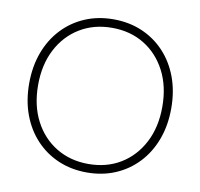

<svg xmlns="http://www.w3.org/2000/svg" viewBox="-80 -794 928 889"><g transform="rotate(10 384.0 -350.0)"><path d="M718 -350Q718 -270 693.5 -204Q669 -138 624 -90Q579 -42 518 -16Q457 10 384 10Q311 10 250 -16Q189 -42 144 -90Q99 -138 74.5 -204Q50 -270 50 -350Q50 -430 74.5 -496Q99 -562 144 -610Q189 -658 250 -684Q311 -710 384 -710Q457 -710 518 -684Q579 -658 624 -610Q669 -562 693.5 -496Q718 -430 718 -350ZM676 -350Q676 -446 638.5 -518Q601 -590 535.5 -630Q470 -670 384 -670Q299 -670 233 -630Q167 -590 129.5 -518Q92 -446 92 -350Q92 -254 129.5 -182Q167 -110 233 -70Q299 -30 384 -30Q470 -30 535.5 -70Q601 -110 638.5 -182Q676 -254 676 -350Z"/></g></svg>

Font: Quicksand Variable Light
Style: Regular
Weight: 300
Designer: Andrew Paglinawan
Foundry: Andrew Paglinawan
Version: Version 3.004